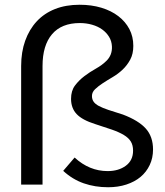

<svg xmlns="http://www.w3.org/2000/svg" viewBox="-20 -777 693 808"><path d="M367 -373Q367 -359 374 -349Q381 -339 396 -331Q411 -323 436 -314.5Q461 -306 497 -295Q563 -270 593.5 -236Q624 -202 624 -148Q624 -112 610 -82.5Q596 -53 571.5 -32.5Q547 -12 512 -0.5Q477 11 435 11Q380 11 332.5 -5.5Q285 -22 246 -58Q258 -72 270 -86Q282 -100 294 -114Q356 -57 433 -57Q479 -57 509.5 -79.5Q540 -102 540 -143Q540 -166 530.5 -181.5Q521 -197 501 -209Q481 -221 451 -231.5Q421 -242 380 -255Q326 -272 302.5 -297Q279 -322 279 -361Q279 -395 295.5 -417Q312 -439 335 -456.5Q358 -474 384 -488.5Q410 -503 429 -522Q440 -533 446 -548Q452 -564 451 -582Q450 -604 439 -622Q428 -640 410 -653Q392 -666 367.5 -673Q343 -680 316 -680Q239 -680 199 -633Q159 -586 159 -499V0H69V-499Q69 -558 86 -605.5Q103 -653 134.5 -687Q166 -721 211.5 -739Q257 -757 315 -757Q365 -757 406.5 -744.5Q448 -732 478 -709Q508 -686 524.5 -654.5Q541 -623 541 -584Q541 -550 528 -526Q515 -502 496 -484Q477 -466 454 -452.5Q431 -439 412 -426.5Q393 -414 380 -401.5Q367 -389 367 -373Z"/></svg>

Font: Rosa Sans
Style: Regular
Weight: 400
Designer: Pentagram / MCKL
Foundry: Pentagram / MCKL
Version: Version 1.005;September 16, 2019;FontCreator 11.5.0.2425 64-